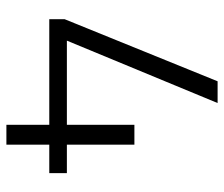

<svg xmlns="http://www.w3.org/2000/svg" viewBox="-70 -630 700 600"><g transform="rotate(90 280.0 -330.0)"><path d="M370 0V-134H40V-182L234 -660H302L107 -189H370V-400H432V-189H521V-134H432V0Z"/></g></svg>

Font: Titillium Web
Style: Light
Weight: 300
Version: Version 1.001;PS 57.000;hotconv 1.0.70;makeotf.lib2.5.55311